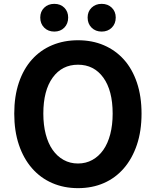

<svg xmlns="http://www.w3.org/2000/svg" viewBox="-20 -963 810 997"><path d="M385 14Q312 14 251 -12.5Q190 -39 146 -89.5Q102 -140 78 -211.5Q54 -283 54 -373Q54 -463 78 -534Q102 -605 146 -654Q190 -703 251 -728.5Q312 -754 385 -754Q459 -754 519.5 -728Q580 -702 623.5 -653.5Q667 -605 691 -534Q715 -463 715 -373Q715 -283 691 -211.5Q667 -140 623.5 -89.5Q580 -39 519.5 -12.5Q459 14 385 14ZM385 -114Q426 -114 459.5 -132.5Q493 -151 516.5 -184.5Q540 -218 552.5 -266Q565 -314 565 -373Q565 -493 516.5 -560Q468 -627 385 -627Q302 -627 253.5 -560Q205 -493 205 -373Q205 -314 217.5 -266Q230 -218 253.5 -184.5Q277 -151 310.5 -132.5Q344 -114 385 -114ZM262 -799Q230 -799 209.5 -819.5Q189 -840 189 -872Q189 -903 209.5 -923Q230 -943 262 -943Q294 -943 314 -923Q334 -903 334 -872Q334 -840 314 -819.5Q294 -799 262 -799ZM508 -799Q476 -799 455.5 -819.5Q435 -840 435 -872Q435 -903 455.5 -923Q476 -943 508 -943Q540 -943 560.5 -923Q581 -903 581 -872Q581 -840 560.5 -819.5Q540 -799 508 -799Z"/></svg>

Font: Kinto Sans
Style: Bold
Weight: 700
Designer: Authors: Ryoko NISHIZUKA  (kana & ideographs); Paul D. Hunt (Latin, Greek & Cyrillic); Wenlong ZHANG  (bopomofo); Sandol
Foundry: Adobe Systems Incorporated, ookami Inc.
Version: Version 0.001